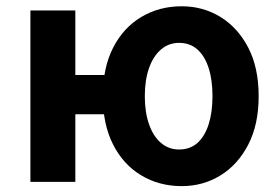

<svg xmlns="http://www.w3.org/2000/svg" viewBox="-20 -594 908 627"><path d="M79.3 0V-559.8H226V-349.1H345.1V-220.9H226V0ZM573.4 13.8Q499.7 13.8 441 -21.5Q382.3 -56.7 349.1 -122.5Q315.8 -188.3 315.8 -279.9Q315.8 -372.1 349.1 -437.6Q382.3 -503.1 441 -538.3Q499.7 -573.5 573.4 -573.5Q643 -573.5 699.8 -538.7Q756.6 -503.9 790.7 -438.4Q824.7 -372.8 824.7 -279.9Q824.7 -187.5 790.7 -121.7Q756.6 -55.9 699.8 -21.1Q643 13.8 573.4 13.8ZM564.6 -105.8Q600.7 -105.8 624.8 -127.3Q648.9 -148.9 661.4 -188.2Q673.9 -227.4 673.9 -279.9Q673.9 -332.7 661.4 -371.7Q648.9 -410.7 624.8 -432.3Q600.7 -454 564.6 -454Q530.9 -454 505.7 -432.3Q480.4 -410.7 466.7 -371.7Q452.9 -332.7 452.9 -279.9Q452.9 -227.4 466.7 -188.2Q480.4 -148.9 505.7 -127.3Q530.9 -105.8 564.6 -105.8Z"/></svg>

Font: Noto Sans JP
Style: Regular
Weight: 100
Designer: Ryoko NISHIZUKA 西塚涼子 (kana, bopomofo & ideographs); Paul D. Hunt (Latin, Greek & Cyrillic); Sandoll Communications 산돌커뮤니
Foundry: Adobe
Version: Version 2.004;hotconv 1.0.118;makeotfexe 2.5.65603